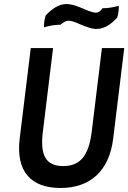

<svg xmlns="http://www.w3.org/2000/svg" viewBox="-20 -932 638 955"><path d="M490 -891C487 -887 475 -868 456 -869C430 -871 405 -885 394 -889C381 -894 342 -912 311 -912C272 -912 237 -887 207 -855C200 -833 198 -809 199 -796C226 -804 251 -809 281 -809C284 -811 303 -830 324 -829C350 -826 373 -813 383 -809C394 -805 430 -789 455 -788H460C499 -788 532 -811 563 -844C570 -866 571 -890 571 -903C544 -896 519 -891 490 -891ZM487 -693 436 -275C421 -156 378 -106 294 -106C211 -106 178 -156 193 -275L244 -693H133L78 -243C58 -79 134 3 281 3C426 3 523 -79 543 -243L598 -693Z"/></svg>

Font: Bluebird
Style: LiNrwObl
Weight: 300
Designer: Jasper
Foundry: Cannot Into Space Fonts
Version: Version 0.98